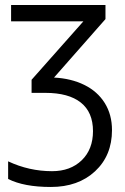

<svg xmlns="http://www.w3.org/2000/svg" viewBox="-20 -517 494 760"><path d="M193.8 -210Q261.7 -206.5 313.7 -180.9Q365.7 -155.3 394.5 -109.4Q423.3 -63.5 423.3 -2Q423.3 98.6 356.4 160.9Q289.6 223.1 181.2 223.1Q74.7 223.1 12.2 191.4V121.6Q95.2 160.6 186 160.6Q258.8 160.6 303.5 117.4Q348.1 74.2 348.1 2Q348.1 -72.8 299.8 -111.1Q251.5 -149.4 159.7 -149.4H105V-201.2L310.1 -432.6H23.9V-497.1H397.5V-441.4Z"/></svg>

Font: Bpm'online Open Sans
Style: Regular
Weight: 400
Foundry: Ascender Corporation
Version: Version 1.10